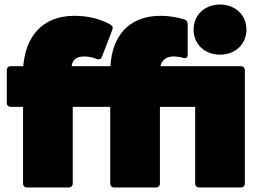

<svg xmlns="http://www.w3.org/2000/svg" viewBox="-20 -830 1154 850"><path d="M954 -588C1020 -588 1071 -633 1071 -699C1071 -765 1020 -810 954 -810C888 -810 837 -765 837 -699C837 -633 888 -588 954 -588ZM284 0C295 0 302 -7 302 -18V-357H468V-18C468 -7 475 0 486 0H670C681 0 688 -7 688 -18V-357H844V-18C844 -7 851 0 862 0H1046C1057 0 1064 -7 1064 -18V-519C1064 -530 1057 -537 1046 -537H690C697 -565 718 -580 747 -580C763 -580 777 -578 790 -574C803 -570 811 -575 811 -588V-723C811 -733 806 -741 796 -744C763 -754 728 -760 691 -760C547 -760 476 -667 469 -537H297C301 -565 318 -580 352 -580C373 -580 391 -576 407 -569C418 -565 427 -567 431 -578L477 -697C481 -708 479 -715 469 -721C420 -749 363 -760 309 -760C163 -760 93 -663 83 -537H28C17 -537 10 -530 10 -519V-375C10 -364 17 -357 28 -357H82V-18C82 -7 89 0 100 0Z"/></svg>

Font: LINE Seed Sans TH Heavy
Style: Regular
Weight: 900
Designer: Dalton Maag Ltd | Thai characters by Cadson Demak Co.,Ltd.
Foundry: Dalton Maag Ltd
Version: Version 1.003